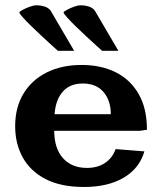

<svg xmlns="http://www.w3.org/2000/svg" viewBox="-20 -708 629 742"><path d="M304.7 14.6Q215.3 14.6 156.2 -15.9Q97.2 -46.4 67.9 -99.6Q38.6 -152.8 38.6 -220.2Q38.6 -293 70.6 -345.9Q102.5 -398.9 160.4 -428Q218.3 -457 295.4 -457Q370.6 -457 427.2 -428.7Q483.9 -400.4 515.9 -344.7Q547.9 -289.1 547.9 -206.5L521.5 -202.6H189.5Q189.9 -133.3 223.9 -96.2Q257.8 -59.1 315.9 -59.1Q357.4 -59.1 386 -78.4Q414.6 -97.7 426.8 -131.8L538.1 -123Q518.6 -56.6 457.5 -21Q396.5 14.6 304.7 14.6ZM190.9 -266.6H408.2Q408.2 -319.3 380.1 -352.3Q352.1 -385.3 299.8 -385.3Q250 -385.3 222.4 -353.5Q194.8 -321.8 190.9 -266.6ZM266.6 -511.7H203.6Q197.8 -517.1 180.9 -532.2Q164.1 -547.4 143.1 -566.9Q122.1 -586.4 102.1 -606Q82 -625.5 68.6 -640.4Q55.2 -655.3 54.7 -660.2Q54.7 -662.6 66.4 -669.2Q78.1 -675.8 93.8 -681.6Q109.4 -687.5 121.1 -687.5Q137.7 -687.5 152.8 -682.6Q168 -677.7 175.8 -666.5ZM437.5 -511.7H374.5Q368.7 -517.1 351.8 -532.2Q335 -547.4 314 -566.9Q293 -586.4 272.9 -606Q252.9 -625.5 239.5 -640.4Q226.1 -655.3 225.6 -660.2Q225.6 -662.6 237.3 -669.2Q249 -675.8 264.6 -681.6Q280.3 -687.5 292 -687.5Q308.6 -687.5 323.7 -682.6Q338.9 -677.7 346.7 -666.5Z"/></svg>

Font: Kameron
Style: Bold
Weight: 700
Designer: Vernon Adams
Foundry: Vernon Adams
Version: Version 1.100